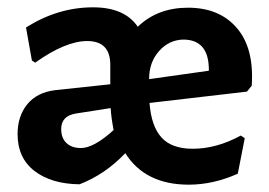

<svg xmlns="http://www.w3.org/2000/svg" viewBox="-20 -494 734 524"><path d="M629 -20Q562 10 495 10Q376 10 322 -76Q267 -18 197 9Q120 8 74 -27.5Q28 -63 28 -128Q28 -177 54.5 -209.5Q81 -242 131 -248L281 -264V-317Q281 -382 218 -382Q159 -382 76 -323L67 -329L51 -419Q138 -474 234 -474Q320 -474 356 -421Q410 -473 493 -473Q579 -473 626.5 -417.5Q674 -362 667 -260L654 -244L388 -213Q393 -149 421 -118.5Q449 -88 506 -88Q571 -88 637 -124L648 -117ZM387 -279V-278L550 -301Q551 -386 480 -386Q441 -385 414 -354.5Q387 -324 387 -279ZM147 -142Q147 -117 161.5 -103.5Q176 -90 201 -90Q236 -90 290 -139Q283 -177 282 -199L186 -184Q147 -177 147 -142Z"/></svg>

Font: Alegreya Sans SC
Style: Bold
Weight: 700
Designer: Juan Pablo del Peral
Foundry: Huerta Tipografica
Version: Version 2.007